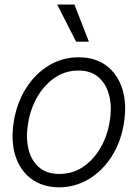

<svg xmlns="http://www.w3.org/2000/svg" viewBox="-20 -802 600 834"><path d="M236.8 11.7Q165 11.2 116 -25.1Q66.9 -61.5 46.6 -126Q26.4 -190.4 40 -274.9Q53.7 -357.4 94 -420.2Q134.3 -482.9 193.1 -518.1Q252 -553.2 321.8 -553.2Q393.6 -553.2 442.4 -516.6Q491.2 -480 511.5 -415.3Q531.7 -350.6 518.1 -266.1Q504.9 -184.1 464.6 -121.6Q424.3 -59.1 365.5 -23.9Q306.6 11.2 236.8 11.7ZM237.8 -46.4Q295.9 -46.4 341.6 -77.6Q387.2 -108.9 417 -160.6Q446.8 -212.4 456.5 -274.9Q466.8 -335.4 454.8 -385.3Q442.9 -435.1 409.4 -465.3Q376 -495.6 320.8 -495.6Q263.2 -495.6 217.3 -463.9Q171.4 -432.1 141.6 -380.1Q111.8 -328.1 102.1 -266.1Q91.8 -206.1 103.3 -156Q114.7 -106 148.4 -76.2Q182.1 -46.4 237.8 -46.4ZM310.5 -621.1 228.5 -782.2H303.2L366.2 -621.1Z"/></svg>

Font: Inter Tight Light
Style: Italic
Weight: 300
Italic angle: -9.39999°
Designer: Rasmus Andersson
Foundry: rsms
Version: Version 3.004